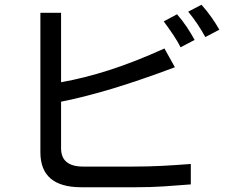

<svg xmlns="http://www.w3.org/2000/svg" viewBox="-20 -766 960 808"><path d="M150 -712H237V-420Q334 -437 440 -471Q546 -505 672 -562L716 -483Q572 -429 456.5 -394Q341 -359 237 -338V-142Q237 -65 330 -65H540Q604 -65 661.5 -68Q719 -71 783 -76V10Q723 15 668 18.5Q613 22 553 22H322Q150 22 150 -125ZM725 -706Q747 -681 766 -652.5Q785 -624 799 -598L740 -567Q728 -591 710 -618Q692 -645 669 -676ZM828 -746Q852 -719 871.5 -691Q891 -663 903 -641L844 -610Q830 -636 811 -664.5Q792 -693 772 -717Z"/></svg>

Font: BM YEONSUNG
Style: Regular
Weight: 400
Designer: Bongjin Kim; Myungsoo Han; Jaehyun Keum; Jihee Min; Dokyung Lee; Chorong Kim; Jooyeon Kang; Sang-a Kim;
Foundry: Sandoll Communications Inc.
Version: Version 1.000;PS 1;hotconv 16.6.51;makeotf.lib2.5.65220